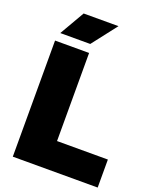

<svg xmlns="http://www.w3.org/2000/svg" viewBox="-170 -1051 940 1150"><g transform="rotate(20 300.0 -475.5)"><path d="M54.5 0V-740H271.5V-178.5H595.5V0ZM68.5 -793 160 -951H382L259.5 -793Z"/></g></svg>

Font: Encode Sans Condensed Thin Black
Style: Regular
Weight: 900
Version: Version 3.002